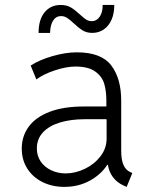

<svg xmlns="http://www.w3.org/2000/svg" viewBox="-20 -730 602 758"><path d="M65.9 -143.6Q65.9 -192.4 93.5 -230Q121.1 -267.6 176 -288.6Q231 -309.6 311 -309.6H399.9V-333.5Q399.9 -370.1 391.6 -398.9Q383.3 -427.7 356.2 -447.5Q329.1 -467.3 277.8 -467.3Q242.7 -467.3 197.8 -452.6Q152.8 -438 123.5 -416.5L101.1 -471.2Q135.7 -493.7 187.3 -508.5Q238.8 -523.4 283.2 -523.4Q379.9 -523.4 419.2 -471.7Q458.5 -419.9 458.5 -333V-134.3Q458.5 -99.6 467.5 -78.9Q476.6 -58.1 495.1 -50.3L502.4 -46.9L480 7.8L466.8 2Q441.4 -9.8 425.5 -31.2Q409.7 -52.7 406.2 -79.1H403.3Q378.9 -41 334.2 -16.6Q289.6 7.8 233.9 7.8Q186.5 7.8 148.2 -11Q109.9 -29.8 87.9 -64.2Q65.9 -98.6 65.9 -143.6ZM239.3 -45.4Q277.3 -45.4 314.9 -63.5Q352.5 -81.5 376.7 -113Q400.9 -144.5 400.9 -183.1V-253.9L400.4 -259.3H314Q259.3 -259.3 216.6 -246.3Q173.8 -233.4 149.7 -207.5Q125.5 -181.6 125.5 -143.6Q125.5 -114.7 140.6 -92.5Q155.8 -70.3 181.9 -57.9Q208 -45.4 239.3 -45.4ZM219.2 -710.4Q243.2 -710.4 259.3 -700.9Q275.4 -691.4 295.4 -672.9Q309.6 -659.7 319.6 -653.1Q329.6 -646.5 341.8 -646.5Q361.8 -646.5 373.8 -664.3Q385.7 -682.1 385.3 -710.4H431.2Q431.2 -676.8 420.2 -651.9Q409.2 -627 389.4 -613.5Q369.6 -600.1 344.2 -600.1Q322.3 -600.1 306.4 -609.9Q290.5 -619.6 271.5 -637.7Q255.9 -652.3 244.9 -659.4Q233.9 -666.5 220.7 -666.5Q201.2 -666.5 189.7 -648.7Q178.2 -630.9 177.7 -600.1H132.3Q132.3 -652.8 156.2 -681.6Q180.2 -710.4 219.2 -710.4Z"/></svg>

Font: Reddit Mono Light
Style: Regular
Weight: 300
Monospace: yes
Designer: Stephen Hutchings
Foundry: Reddit
Version: Version 1.011